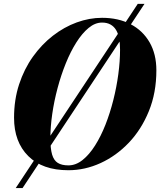

<svg xmlns="http://www.w3.org/2000/svg" viewBox="-20 -850 810 970"><path d="M59.5 100 676 -830.5H710L94 100ZM325.5 10Q194.5 10 122.8 -61.5Q51 -133 51 -255Q51 -346 76.5 -423.8Q102 -501.5 146.2 -563.5Q190.5 -625.5 247.2 -669.5Q304 -713.5 367.8 -736.8Q431.5 -760 495.5 -760Q578 -760 639.8 -727.8Q701.5 -695.5 735.8 -636Q770 -576.5 770 -495Q770 -381.5 732.2 -288.8Q694.5 -196 631 -129.2Q567.5 -62.5 488.2 -26.2Q409 10 325.5 10ZM325.5 -14.5Q363 -14.5 397 -41.5Q431 -68.5 460.2 -114.8Q489.5 -161 512.8 -220Q536 -279 552.5 -344.5Q569 -410 577.8 -475.5Q586.5 -541 586.5 -599Q586.5 -630.5 581.8 -655.8Q577 -681 566.2 -698.8Q555.5 -716.5 538 -726.2Q520.5 -736 495.5 -736Q460.5 -736 427.8 -709Q395 -682 365.8 -635.8Q336.5 -589.5 312.5 -530.2Q288.5 -471 271 -405.5Q253.5 -340 244 -274.5Q234.5 -209 234.5 -151Q234.5 -99 243.2 -69.2Q252 -39.5 272 -27Q292 -14.5 325.5 -14.5Z"/></svg>

Font: Bodoni Moda 9pt ExtraBold
Style: Italic
Weight: 800
Italic angle: -13°
Designer: Owen Earl
Foundry: indestructible type
Version: Version 2.004